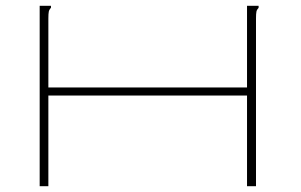

<svg xmlns="http://www.w3.org/2000/svg" viewBox="-20 -643 1040 663"><path d="M117 -623H156V-616Q150 -610 148.5 -603Q147 -596 147 -579V-341H833V-623H873V-616Q867 -610 865.5 -603Q864 -596 864 -579V0H833V-313H147V0H117Z"/></svg>

Font: Inconsolata UltraExpanded ExtraLight
Style: Regular
Weight: 200
Width: 9
Monospace: yes
Designer: Raph Levien, Cyreal, Brenton Simpson
Foundry: Raph Levien, Cyreal, Google
Version: Version 3.001; ttfautohint (v1.8.2.53-6de2)